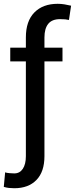

<svg xmlns="http://www.w3.org/2000/svg" viewBox="-20 -780 395 1013"><path d="M309.7 -528.4V-456H214.5V44Q214.5 126.1 172.2 169.6Q130 213.1 55.4 213.1Q40.5 213.1 27.2 211.6Q13.8 210.2 0 206L7.1 129.3Q14.6 132.5 31.8 133.7Q49 134.9 55.4 134.9Q84.2 134.9 100.3 110.8Q116.5 86.6 116.5 44V-456H34.1V-528.4H116.5V-582.4Q116.5 -668.7 161.4 -714.3Q206.3 -759.9 284.1 -759.9Q302.2 -759.9 319.6 -757.1Q337 -754.3 355.1 -750L343.8 -674.7Q326.7 -679 296.9 -679Q254.3 -679 234.4 -654.1Q214.5 -629.3 214.5 -582.4V-528.4Z"/></svg>

Font: Interface
Style: Regular
Weight: 400
Designer: Rasmus Andersson
Foundry: rsms
Version: Version 1.8